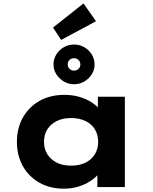

<svg xmlns="http://www.w3.org/2000/svg" viewBox="-20 -1099 896 1128"><path d="M354.5 9.4Q273 9.4 210.8 -26.1Q148.7 -61.6 114 -123.6Q79.4 -185.6 79.4 -265.3Q79.4 -346.4 114.7 -408.8Q150 -471.2 212.5 -506.5Q274.9 -541.7 358.5 -541.7Q406.2 -541.7 446.4 -529.9Q486.5 -518 517 -498.5Q547.6 -479.1 567.5 -454.9Q587.3 -430.6 592.4 -407.1L555 -405.1V-530.7H713.6V0H552.1V-139.4L586.2 -132.1Q581.9 -106 562 -80.8Q542.1 -55.6 511.1 -35.2Q480.2 -14.9 440.3 -2.7Q400.4 9.4 354.5 9.4ZM397.3 -125.8Q446.6 -125.8 482.4 -143.5Q518.2 -161.3 537.5 -192.9Q556.7 -224.5 556.7 -265.3Q556.7 -307.7 537.5 -339.1Q518.2 -370.5 482.4 -388Q446.6 -405.6 397.3 -405.6Q349.1 -405.6 313.5 -388Q277.9 -370.5 258.1 -339.1Q238.4 -307.7 238.4 -265.3Q238.4 -224.5 258.1 -192.9Q277.9 -161.3 313.5 -143.5Q349.1 -125.8 397.3 -125.8ZM414.8 -604Q383.3 -604 355.8 -619.9Q328.2 -635.9 311.2 -662.2Q294.3 -688.5 294.3 -719.9Q294.3 -752.4 310.7 -778.9Q327.2 -805.5 354.8 -821.5Q382.3 -837.4 414.8 -837.4Q448.2 -837.4 475.5 -821.5Q502.8 -805.5 519.3 -778.9Q535.7 -752.4 535.7 -719.9Q535.7 -688.5 519 -662.2Q502.2 -635.9 474.9 -619.9Q447.6 -604 414.8 -604ZM414.8 -684.2Q430.6 -684.2 441.4 -694.6Q452.1 -704.9 452.1 -719.9Q452.1 -736.3 441.4 -746.7Q430.6 -757.1 414.8 -757.1Q398.9 -757.1 388.4 -746.8Q377.8 -736.5 377.8 -720.5Q377.8 -704.9 388.6 -694.6Q399.4 -684.2 414.8 -684.2ZM339.1 -864.3 291.4 -937.1 470.5 -1078.7 544.2 -974.3Z"/></svg>

Font: Lexend Giga
Style: Regular
Weight: 400
Designer: Bonnie Shaver-Troup, Thomas Jockin
Foundry: Lexend
Version: Version 1.007